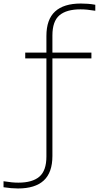

<svg xmlns="http://www.w3.org/2000/svg" viewBox="-132 -838 560 1088"><path d="M-30 230Q-48.5 230 -69.2 228.2Q-90 226.5 -112 223V189Q-84 193.5 -65.2 195.2Q-46.5 197 -28 197Q51.5 197 91.2 163Q131 129 131 49V-507H11V-540H131V-634Q131 -728 180.2 -773Q229.5 -818 326 -818Q345 -818 365.8 -816.5Q386.5 -815 408 -811V-777Q380.5 -781.5 361.8 -783.2Q343 -785 324 -785Q244.5 -785 204.8 -751.2Q165 -717.5 165 -637V-540H386V-507H165V46Q165 139.5 116 184.8Q67 230 -30 230Z"/></svg>

Font: Encode Sans Expanded Expanded Thin
Style: Regular
Weight: 100
Width: 7
Designer: Multiple Designers
Foundry: Impallari Type
Version: Version 3.000; ttfautohint (v1.8.3) -l 8 -r 50 -G 200 -x 14 